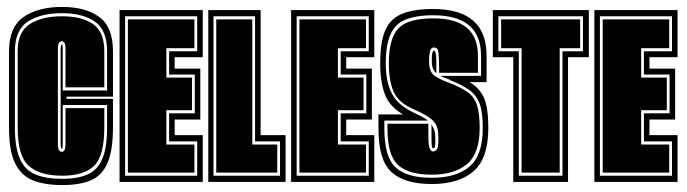

<svg xmlns="http://www.w3.org/2000/svg" viewBox="-20 -525 1983 554"><path d="M159 9Q108 9 74 -5Q40 -19 23 -55Q6 -91 6 -157V-377Q6 -447 48 -476Q90 -505 159 -505Q227 -505 266.5 -476Q306 -447 306 -377V-246H172V-240H306V-158Q306 -92 290.5 -55.5Q275 -19 243 -5Q211 9 159 9ZM159 -9Q205 -9 233.5 -22Q262 -35 275.5 -67.5Q289 -100 289 -158V-222H161V-109Q161 -96 159 -96Q155 -96 155 -109V-382Q155 -397 159 -397Q161 -397 161 -382V-264H289V-377Q289 -438 254 -462.5Q219 -487 159 -487Q97 -487 60 -462.5Q23 -438 23 -377V-157Q23 -99 37.5 -66.5Q52 -34 82.5 -21.5Q113 -9 159 -9ZM159 -18Q95 -18 63 -46.5Q31 -75 31 -157V-377Q31 -433 66 -455.5Q101 -478 159 -478Q216 -478 248.5 -455.5Q281 -433 281 -377V-273H169V-382Q169 -397 166 -401Q163 -406 159 -406Q153 -406 150 -401Q147 -397 147 -382V-109Q147 -97 150 -92Q153 -87 159 -87Q163 -87 166 -92Q169 -97 169 -109V-213H281V-158Q281 -75 251.5 -46.5Q222 -18 159 -18Z M325 0V-496H565V-360H484V-327H558V-180H484V-135H565V0ZM341 -18H549V-117H468V-198H542V-310H468V-377H549V-478H341ZM349 -27V-469H541V-386H460V-301H534V-207H460V-108H541V-27Z M581 0V-496H732V-135H804V0ZM596 -18H788V-117H716V-478H596ZM604 -27V-469H708V-108H780V-27Z M820 0V-496H1060V-360H979V-327H1053V-180H979V-135H1060V0ZM836 -18H1044V-117H963V-198H1037V-310H963V-377H1044V-478H836ZM844 -27V-469H1036V-386H955V-301H1029V-207H955V-108H1036V-27Z M1226 6Q1147 6 1109.5 -28.5Q1072 -63 1072 -154V-195H1143Q1104 -217 1090.5 -253Q1077 -289 1077 -343Q1077 -402 1091 -436Q1105 -470 1138.5 -484.5Q1172 -499 1230 -499Q1384 -499 1384 -364V-288H1335Q1364 -271 1376.5 -242.5Q1389 -214 1389 -156Q1389 -68 1346.5 -31Q1304 6 1226 6ZM1226 -12Q1297 -12 1335 -44.5Q1373 -77 1373 -156Q1373 -201 1364 -225.5Q1355 -250 1334.5 -265Q1314 -280 1278 -294V-295L1270 -298Q1264 -300 1259.5 -302Q1255 -304 1251 -306H1368V-364Q1368 -481 1230 -481Q1152 -481 1122.5 -450Q1093 -419 1093 -343Q1093 -291 1109.5 -257.5Q1126 -224 1166 -204L1194 -190Q1208 -183 1215 -177H1089V-154Q1089 -72 1121.5 -42Q1154 -12 1226 -12ZM1226 -21Q1159 -21 1128.5 -49Q1098 -77 1098 -154V-168H1216V-135Q1216 -104 1220 -97Q1223 -88 1230 -88Q1237 -88 1242 -96Q1245 -104 1245 -129Q1245 -154 1237 -167Q1229 -180 1212.5 -190Q1196 -200 1169 -212Q1129 -230 1115.5 -261Q1102 -292 1102 -343Q1102 -414 1129.5 -443Q1157 -472 1230 -472Q1359 -472 1359 -364V-315H1247V-326Q1247 -342 1246.5 -353.5Q1246 -365 1245 -373Q1244 -388 1232 -388Q1223 -388 1220.5 -376Q1218 -364 1218 -348Q1218 -317 1234.5 -306Q1251 -295 1276 -286Q1310 -273 1329 -259.5Q1348 -246 1356 -222.5Q1364 -199 1364 -156Q1364 -82 1327.5 -51.5Q1291 -21 1226 -21ZM1239 -314Q1226 -324 1226 -348Q1226 -355 1226 -360.5Q1226 -366 1227 -370Q1229 -379 1232 -379Q1237 -379 1238 -366Q1239 -359 1239 -349Q1239 -339 1239 -326ZM1230 -97Q1227 -97 1226 -104Q1225 -108 1225 -135V-166Q1230 -158 1233 -149.5Q1236 -141 1236 -129Q1236 -119 1236 -112.5Q1236 -106 1235 -103Q1234 -97 1230 -97Z M1461 0V-360H1402V-496H1679V-360H1619V0ZM1477 -18H1603V-377H1662V-478H1418V-377H1477ZM1485 -27V-386H1426V-469H1654V-386H1595V-27Z M1695 0V-496H1935V-360H1854V-327H1928V-180H1854V-135H1935V0ZM1711 -18H1919V-117H1838V-198H1912V-310H1838V-377H1919V-478H1711ZM1719 -27V-469H1911V-386H1830V-301H1904V-207H1830V-108H1911V-27Z"/></svg>

Font: Alumni Sans Collegiate One SC
Style: Regular
Weight: 400
Designer: Robert E. Leuschke
Foundry: Robert E. Leuschke
Version: Version 1.100